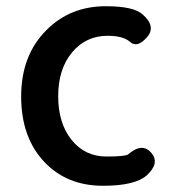

<svg xmlns="http://www.w3.org/2000/svg" viewBox="-20 -584 557 617"><path d="M311 13Q196 13 124 -62Q48 -141 48 -274Q48 -407 130 -488Q206 -564 320 -564Q409 -564 438 -538Q483 -499 452 -464Q421 -429 398.5 -449Q376 -469 326 -469Q256 -469 211.5 -415.5Q167 -362 167 -275Q167 -188 210 -134.5Q253 -81 322 -81Q383 -81 392 -88Q437 -127 466 -93Q495 -60 451 -20Q413 13 311 13Z"/></svg>

Font: Resource Han Rounded JP Medium
Style: Regular
Weight: 500
Designer: Cyano Hao (round all glyphs); Ryoko NISHIZUKA 西塚涼子 (kana, bopomofo & ideographs); Paul D. Hunt (Latin, Greek & Cyrillic)
Foundry: Cyano Hao
Version: 0.990